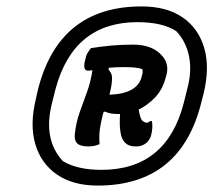

<svg xmlns="http://www.w3.org/2000/svg" viewBox="-20 -780 665 598"><path d="M421 -760Q499 -760 548.5 -726Q598 -692 616 -631Q634 -570 614 -488L608 -465Q545 -202 284 -202Q208 -202 158 -236Q108 -270 90 -331Q72 -392 92 -473L97 -496Q161 -760 421 -760ZM408 -711Q209 -711 153 -503L142 -459Q113 -346 176 -278Q221 -251 296 -251Q498 -251 552 -458L563 -502Q578 -557 569 -603.5Q560 -650 529 -683Q486 -711 408 -711ZM395 -641Q448 -641 478 -613.5Q508 -586 499 -549L496 -538Q486 -500 462 -475.5Q438 -451 412 -439Q413 -434 414 -428Q418 -408 424.5 -403Q431 -398 436 -398Q444 -398 447 -403H453Q456 -389 453 -370Q450 -347 436.5 -335.5Q423 -324 406 -324H401Q361 -324 355 -370Q353 -383 353 -396.5Q353 -410 354 -425H347Q323 -425 308 -432H303Q300 -423 298 -413.5Q296 -404 294 -395Q290 -376 289.5 -362Q289 -348 290 -331Q275 -324 255 -324Q230 -324 220.5 -333.5Q211 -343 213 -362Q217 -399 228 -430Q239 -461 250.5 -492Q262 -523 268 -561Q259 -560 254 -560Q236 -560 246 -596Q248 -607 252.5 -614.5Q257 -622 263 -630Q294 -635 325.5 -638Q357 -641 395 -641ZM328 -521Q327 -512 325 -503Q323 -494 321 -485Q407 -488 421 -540L422 -545Q426 -555 423 -565Q413 -568 400.5 -569.5Q388 -571 368 -571Q354 -571 342 -570.5Q330 -570 319 -569L318 -563Q326 -554 328 -545.5Q330 -537 328 -521Z"/></svg>

Font: Recursive Mn Csl St
Style: Bold Italic
Weight: 700
Italic angle: -15°
Monospace: yes
Version: Version 1.079;hotconv 1.0.112;makeotfexe 2.5.65598; ttfautoh